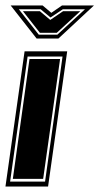

<svg xmlns="http://www.w3.org/2000/svg" viewBox="-48 -683 364 703"><path d="M166 -542H86L-9 -663H108L140 -636L179 -663H296ZM263 -649H182L137 -619L101 -649H21L94 -556H162ZM246 -642 160 -563H98L36 -642H98L136 -610L183 -642ZM-28 0 42 -495H198L128 0ZM-11 -18H117L181 -476H53ZM-1 -28 60 -467H172L110 -28Z"/></svg>

Font: Alumni Sans Collegiate One
Style: Italic
Weight: 400
Italic angle: -8°
Designer: Robert E. Leuschke
Foundry: Robert E. Leuschke
Version: Version 1.100